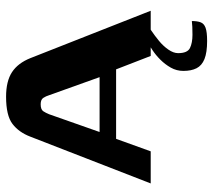

<svg xmlns="http://www.w3.org/2000/svg" viewBox="-54 -450 685 616"><g transform="rotate(-90 288.0 -141.5)"><path d="M8 0 158 -386Q172 -423 199 -443.5Q226 -464 286 -464Q336 -464 365 -445Q394 -426 410 -386L562 0H417L374 -111H151L111 0ZM173 -164H349L291 -326Q288 -336 282.5 -344.5Q277 -353 262 -353Q245 -353 239.5 -344.5Q234 -336 230 -326ZM465 181Q428 181 407 172.5Q386 164 377.5 147Q369 130 369 105Q369 83 379.5 64.5Q390 46 405 31Q420 16 436 5.5Q452 -5 463 -11H521Q513 -8 497.5 2.5Q482 13 465.5 26.5Q449 40 437.5 56.5Q426 73 426 88Q426 118 442.5 126Q459 134 485 134Q502 134 510.5 133.5Q519 133 523 132.5Q527 132 529 132Q529 149 525 160Q521 171 507.5 176Q494 181 465 181Z"/></g></svg>

Font: Genos Thin SemiBold
Style: Regular
Weight: 600
Version: Version 1.010